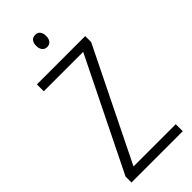

<svg xmlns="http://www.w3.org/2000/svg" viewBox="-284 -955 1006 1006"><g transform="rotate(-45 219.0 -452.0)"><path d="M220 -904C195 -904 183 -886 183 -859C183 -833 196 -814 220 -814C244 -814 257 -832 257 -859C257 -886 245 -904 220 -904ZM410 0V-52H97L401 -670V-714H43V-663H335L30 -44V0Z"/></g></svg>

Font: Noto Sans Display SemiCondensed Light
Style: Regular
Weight: 300
Width: 4
Designer: Monotype Design Team
Foundry: Monotype Imaging Inc.
Version: Version 1.900